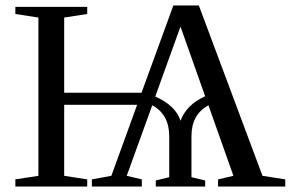

<svg xmlns="http://www.w3.org/2000/svg" viewBox="-20 -680 1072 700"><path d="M1020 0H775V-26L831 -39L740 -296Q678 -263 678 -183V-34L728 -22V0H548V-22L597 -34V-183Q597 -263 535 -296L442 -39L497 -26V0H315V-26L386 -39L480 -298H214V-39L298 -26V0H36V-26L120 -39V-616L36 -629V-655H298V-629L214 -616V-342H496L612 -660H705L937 -39L1020 -26ZM638 -241V-239Q659 -298 728 -329L638 -583L546 -328Q619 -296 638 -241Z"/></svg>

Font: Libra Serif Modern
Style: Regular
Weight: 400
Designer: Stefan Peev, Context Ltd
Foundry: Stefan Peev, Context Ltd
Version: Version 1.000